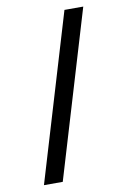

<svg xmlns="http://www.w3.org/2000/svg" viewBox="-88 -789 593 895"><g transform="rotate(-10 208.0 -342.0)"><path d="M46 52H135L371 -736H282Z"/></g></svg>

Font: Perun SemiBold
Style: Regular
Weight: 600
Foundry: Copyright (c) Stefan Peev, Context Ltd, 2016
Version: Version 1.089